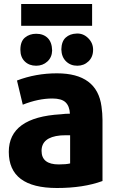

<svg xmlns="http://www.w3.org/2000/svg" viewBox="-20 -920 580 961"><path d="M493 -14Q398 21 265 21Q24 21 24 -160Q24 -333 284 -348Q308 -351 330 -351Q328 -389 308 -408Q288 -427 242 -427Q172 -427 94 -396L65 -517Q159 -553 265 -553Q466 -553 488 -387Q493 -352 493 -320ZM331 -102V-243Q291 -243 282 -242Q188 -233 188 -165Q188 -97 274 -97Q311 -97 331 -102ZM86 -791V-900H441V-791ZM241 -667Q240 -633 217 -612Q194 -591 161 -591Q126 -591 104 -612.5Q82 -634 82 -671Q82 -713 105 -732Q128 -751 161 -751Q197 -751 218.5 -730Q240 -709 241 -667ZM446 -671Q446 -635 423 -613Q400 -591 367 -591Q333 -591 310.5 -613Q288 -635 287 -673Q288 -713 309 -732Q330 -751 363 -752Q396 -754 421 -729.5Q446 -705 446 -671Z"/></svg>

Font: Repo
Style: ExtraBold
Weight: 800
Designer: Stefan Peev
Foundry: Context Ltd
Version: Version 001.000